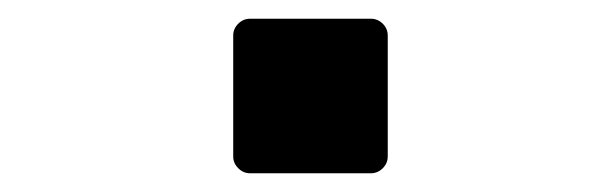

<svg xmlns="http://www.w3.org/2000/svg" viewBox="-20 -185 658 205"><path d="M247.1 0Q239.7 0 234.4 -5.4Q229 -10.7 229 -18.1V-147Q229 -154.3 234.4 -159.7Q239.7 -165 247.1 -165H376Q383.3 -165 388.7 -159.7Q394 -154.3 394 -147V-18.1Q394 -10.7 388.7 -5.4Q383.3 0 376 0Z"/></svg>

Font: Fragment Mono
Style: Bold
Weight: 700
Designer: Wei Huang based on Nimbus Sans by URW Studio, based on Helvetica by Max Miedinger.
Foundry: Wei Huang
Version: Version 1.011